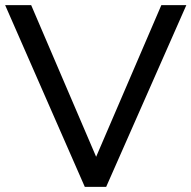

<svg xmlns="http://www.w3.org/2000/svg" viewBox="-20 -725 743 745"><path d="M309 0 0 -705H101L370 -77H336L606 -705H703L392 0Z"/></svg>

Font: Mulish ExtraLight Medium
Style: Regular
Weight: 500
Version: Version 3.603